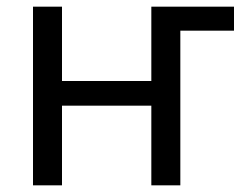

<svg xmlns="http://www.w3.org/2000/svg" viewBox="-20 -556 735 576"><path d="M79 0V-536H166V-313H434V-536H682V-464H521V0H434V-239H166V0Z"/></svg>

Font: Noto Sans Display
Style: Regular
Weight: 400
Designer: Monotype Design Team
Foundry: Monotype Imaging Inc.
Version: Version 2.003